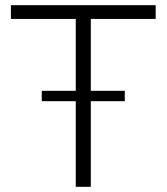

<svg xmlns="http://www.w3.org/2000/svg" viewBox="-20 -720 642 740"><path d="M141 -330H272V0H330V-330H461V-370H330V-647H580V-700H22V-647H272V-370H141Z"/></svg>

Font: Uncut Sans Light
Style: Regular
Weight: 300
Designer: Kasper Nordkvist
Foundry: UNCUT.wtf
Version: Version 1.304;Glyphs 3.2 (3246)